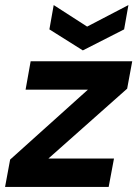

<svg xmlns="http://www.w3.org/2000/svg" viewBox="-32 -738 542 758"><path d="M-12 0 8 -108 315 -384H69L89 -496H490L470 -388L159 -112H418L397 0ZM475 -718 458 -622 295 -539 163 -622 180 -718 312 -633Z"/></svg>

Font: DM Sans 24pt
Style: Bold Italic
Weight: 700
Italic angle: -10°
Designer: Colophon Foundry, Jonny Pinhorn
Foundry: Colophon Foundry
Version: Version 4.004;gftools[0.9.30]